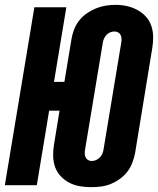

<svg xmlns="http://www.w3.org/2000/svg" viewBox="-30 -765 653 793"><path d="M346 8Q322 8 299 4Q276 0 256 -10.5Q236 -21 220.5 -37.5Q205 -54 197.5 -75.5Q190 -97 189.5 -120.5Q189 -144 193 -168L216 -308H173L122 0H-10L112 -735H244L193 -427H236L265 -602Q268 -622 275.5 -642Q283 -662 296.5 -679.5Q310 -697 328 -709.5Q346 -722 365.5 -730Q385 -738 405.5 -741.5Q426 -745 447 -745Q471 -745 493.5 -740Q516 -735 536 -724.5Q556 -714 571.5 -697.5Q587 -681 594.5 -659.5Q602 -638 602.5 -614.5Q603 -591 599 -567L528 -133Q524 -113 516.5 -93Q509 -73 496 -56Q483 -39 465 -26Q447 -13 427 -5Q407 3 386.5 5.5Q366 8 346 8ZM348 -100Q358 -100 367 -104Q376 -108 383 -115.5Q390 -123 393.5 -132Q397 -141 398 -150L470 -584Q472 -593 472 -602Q472 -611 469 -618.5Q466 -626 459 -630.5Q452 -635 443 -635Q433 -635 424 -631Q415 -627 408.5 -619.5Q402 -612 398.5 -603Q395 -594 394 -585L322 -151Q320 -142 320 -133Q320 -124 323 -116.5Q326 -109 333 -104.5Q340 -100 348 -100Z"/></svg>

Font: Iosevka Curly Heavy Extended
Style: Italic
Weight: 900
Width: 7
Italic angle: -9°
Monospace: yes
Designer: Belleve Invis
Foundry: Belleve Invis
Version: Version 11.1.0; ttfautohint (v1.8.3)